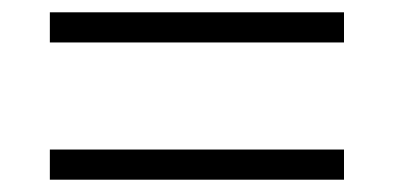

<svg xmlns="http://www.w3.org/2000/svg" viewBox="-20 -517 640 312"><path d="M61 -448V-497H539V-448ZM61 -225V-274H539V-225Z"/></svg>

Font: Mona Sans ExtraLight Light
Style: Regular
Weight: 300
Version: Version 2.000